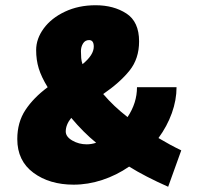

<svg xmlns="http://www.w3.org/2000/svg" viewBox="-20 -700 753 733"><path d="M622 13Q534 -26 473 -64Q425 -31 370.5 -13Q316 5 261 5Q169 5 107.5 -40.5Q46 -86 46 -169Q46 -233 77 -280Q108 -327 162 -367Q138 -406 128 -438.5Q118 -471 118 -509Q118 -552 147 -591.5Q176 -631 228 -655.5Q280 -680 345 -680Q414 -680 462.5 -648.5Q511 -617 511 -542Q511 -476 474.5 -430.5Q438 -385 374 -341Q414 -294 467 -253Q503 -307 503 -367H654Q654 -318 636 -268Q618 -218 585 -173Q630 -146 672 -126ZM295 -455Q338 -490 338 -522Q338 -547 320 -547Q305 -547 297 -534Q289 -521 289 -505Q289 -491 290 -478.5Q291 -466 295 -455ZM347 -155Q299 -194 252 -250Q231 -224 231 -198Q231 -178 256 -163.5Q281 -149 311 -149Q329 -149 347 -155Z"/></svg>

Font: Ysabeau Heavy
Style: Regular
Weight: 800
Designer: Christian Thalmann (Catharsis Fonts)
Version: Version 0.003